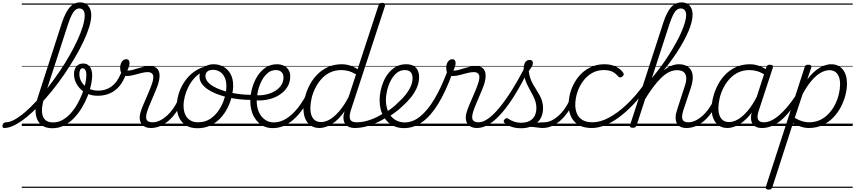

<svg xmlns="http://www.w3.org/2000/svg" viewBox="-183 -1059 7188 1614"><path d="M-147 17Q-158 17 -161 9.5Q-164 2 -162 -7Q-160 -16 -152.5 -23.5Q-145 -31 -134 -31Q-101 -31 -59.5 -54Q-18 -77 29 -117.5Q76 -158 125.5 -212Q175 -266 223.5 -328.5Q272 -391 317.5 -458Q363 -525 401 -592Q439 -659 468 -721.5Q497 -784 513 -837.5Q529 -891 529 -929Q529 -940 537.5 -946Q546 -952 556.5 -952Q567 -952 575.5 -946Q584 -940 584 -929Q584 -888 567 -832.5Q550 -777 519 -711Q488 -645 446.5 -574.5Q405 -504 356.5 -433Q308 -362 254.5 -296Q201 -230 147 -173.5Q93 -117 40 -74Q-13 -31 -60.5 -7Q-108 17 -147 17ZM258 19Q206 19 174 -2.5Q142 -24 128 -60Q114 -96 116 -142Q118 -188 134 -238L338 -869Q368 -958 404 -998.5Q440 -1039 491 -1039Q520 -1039 541 -1025.5Q562 -1012 573 -987.5Q584 -963 584 -929Q584 -917 575.5 -910.5Q567 -904 556.5 -904Q546 -904 537.5 -910.5Q529 -917 529 -929Q529 -948 524 -961Q519 -974 509 -981Q499 -988 484 -988Q466 -988 450 -974.5Q434 -961 419.5 -932.5Q405 -904 389 -856L189 -239Q177 -201 172 -164Q167 -127 173 -96.5Q179 -66 201 -48Q223 -30 264 -30Q306 -30 342.5 -50.5Q379 -71 410.5 -105.5Q442 -140 466 -182.5Q490 -225 507.5 -269.5Q525 -314 534 -355.5Q543 -397 543 -428Q543 -458 534 -471.5Q525 -485 511 -485Q497 -485 492.5 -495Q488 -505 494 -515Q500 -525 516 -525Q534 -525 547.5 -519Q561 -513 571 -500Q581 -487 586.5 -468Q592 -449 592 -424Q592 -390 582 -344.5Q572 -299 552.5 -249Q533 -199 504 -151.5Q475 -104 438 -65.5Q401 -27 355.5 -4Q310 19 258 19ZM0 510H639V520H0ZM0 -20H639V0H0ZM0 -505H639V-500H0ZM0 -1030H639V-1020H0Z M638 -254Q593 -254 556.5 -269Q520 -284 494 -310Q468 -336 453.5 -368.5Q439 -401 439 -436Q439 -476 459.5 -500.5Q480 -525 516 -525Q530 -525 533 -515Q536 -505 530.5 -495Q525 -485 511 -485Q498 -485 491 -471.5Q484 -458 484 -438Q484 -410 495 -385Q506 -360 527 -340Q548 -320 577.5 -308.5Q607 -297 643 -297Q707 -297 754.5 -332Q802 -367 832 -439Q837 -450 849 -452.5Q861 -455 870 -450.5Q879 -446 875 -434Q854 -374 820 -334Q786 -294 740 -274Q694 -254 638 -254ZM639 510H664V520H639ZM639 -20H664V0H639ZM639 -505H664V-500H639ZM639 -1030H664V-1020H639Z M1086 17Q1058 17 1037.5 7.5Q1017 -2 1005 -20Q993 -38 991.5 -64.5Q990 -91 1002 -126Q1009 -149 1022 -179.5Q1035 -210 1049.5 -243Q1064 -276 1077.5 -309.5Q1091 -343 1100 -373Q1112 -420 1099 -436.5Q1086 -453 1059 -453Q1035 -453 1004 -445Q973 -437 941.5 -428.5Q910 -420 881 -420Q863 -420 851 -428.5Q839 -437 833 -452.5Q827 -468 827 -489Q827 -508 833 -524.5Q839 -541 851 -551Q863 -561 878 -561Q893 -561 899.5 -552Q906 -543 906 -529Q906 -517 900.5 -499Q895 -481 887 -466Q904 -464 926.5 -470Q949 -476 974.5 -484Q1000 -492 1026.5 -498Q1053 -504 1076 -504Q1107 -504 1128 -490.5Q1149 -477 1156 -446.5Q1163 -416 1150 -365Q1142 -337 1128.5 -304.5Q1115 -272 1100.5 -238Q1086 -204 1073 -173Q1060 -142 1053 -118Q1039 -72 1050 -51.5Q1061 -31 1100 -31Q1110 -31 1114.5 -23.5Q1119 -16 1117 -7Q1115 2 1107.5 9.5Q1100 17 1086 17ZM664 510H1232V520H664ZM664 -20H1232V0H664ZM664 -505H1232V-500H664ZM664 -1030H1232V-1020H664Z M1085 17Q1074 17 1069.5 9.5Q1065 2 1066.5 -7Q1068 -16 1076.5 -23.5Q1085 -31 1100 -31Q1130 -31 1160.5 -45.5Q1191 -60 1219.5 -85.5Q1248 -111 1272 -145Q1296 -179 1313 -217Q1318 -228 1326.5 -228Q1335 -228 1342 -220.5Q1349 -213 1345 -203Q1326 -157 1298.5 -117Q1271 -77 1237.5 -47Q1204 -17 1165.5 0Q1127 17 1085 17ZM1231 510V520ZM1231 -20V0ZM1231 -505V-500ZM1231 -1030V-1020Z M1476 19Q1420 19 1381.5 -4.5Q1343 -28 1323 -70.5Q1303 -113 1303 -168Q1303 -223 1323 -282Q1343 -341 1382 -392Q1421 -443 1479 -475Q1537 -507 1613 -507Q1623 -507 1624.5 -499Q1626 -491 1622 -483.5Q1618 -476 1610 -476Q1561 -476 1521.5 -456Q1482 -436 1452 -403.5Q1422 -371 1401.5 -330.5Q1381 -290 1370.5 -248.5Q1360 -207 1360 -170Q1360 -128 1374 -96.5Q1388 -65 1415.5 -48Q1443 -31 1482 -31Q1542 -31 1586 -61Q1630 -91 1660 -138Q1690 -185 1705 -237.5Q1720 -290 1720 -334Q1720 -381 1704 -412Q1688 -443 1662.5 -457.5Q1637 -472 1610 -472Q1597 -472 1591 -479Q1585 -486 1586 -495.5Q1587 -505 1593.5 -512Q1600 -519 1613 -519Q1657 -519 1694.5 -498.5Q1732 -478 1754.5 -438Q1777 -398 1777 -339Q1777 -298 1765.5 -249.5Q1754 -201 1730.5 -153.5Q1707 -106 1671 -67Q1635 -28 1586.5 -4.5Q1538 19 1476 19ZM1232 510H1833V520H1232ZM1232 -20H1833V0H1232ZM1232 -505H1833V-500H1232ZM1232 -1030H1833V-1020H1232Z M1933 -219Q1879 -219 1825.5 -225Q1772 -231 1723 -243Q1674 -255 1632 -272Q1590 -289 1559 -311Q1528 -333 1511 -359Q1494 -385 1494 -415Q1494 -445 1508.5 -468.5Q1523 -492 1550.5 -505.5Q1578 -519 1613 -519Q1626 -519 1632 -512Q1638 -505 1637 -495.5Q1636 -486 1629.5 -479Q1623 -472 1611 -472Q1575 -472 1559.5 -457.5Q1544 -443 1544 -419Q1544 -396 1560.5 -374.5Q1577 -353 1606 -335.5Q1635 -318 1673 -304Q1711 -290 1755.5 -280.5Q1800 -271 1846 -266Q1892 -261 1936 -262Q1945 -262 1949 -255.5Q1953 -249 1952.5 -240.5Q1952 -232 1947 -225.5Q1942 -219 1933 -219ZM1833 510V520ZM1833 -20V0ZM1833 -505V-500ZM1833 -1030V-1020Z M1944 -262Q1990 -254 2035 -261Q2080 -268 2117.5 -287.5Q2155 -307 2177.5 -337.5Q2200 -368 2200 -408Q2200 -437 2183 -453.5Q2166 -470 2135 -470Q2124 -470 2119.5 -477Q2115 -484 2116.5 -494Q2118 -504 2125.5 -511.5Q2133 -519 2147 -519Q2171 -519 2191.5 -511.5Q2212 -504 2226.5 -491Q2241 -478 2249 -459.5Q2257 -441 2257 -418Q2257 -366 2231 -325.5Q2205 -285 2160.5 -258Q2116 -231 2059 -220.5Q2002 -210 1940 -218ZM1833 510H2308V520H1833ZM1833 -20H2308V0H1833ZM1833 -505H2308V-500H1833ZM1833 -1030H2308V-1020H1833Z M2111 18Q2076 18 2047 7.5Q2018 -3 1994.5 -24Q1971 -45 1954.5 -73Q1938 -101 1929.5 -136Q1921 -171 1921 -211Q1921 -260 1935.5 -314Q1950 -368 1978 -414.5Q2006 -461 2048.5 -490Q2091 -519 2146 -519Q2156 -519 2159.5 -511.5Q2163 -504 2160.5 -494Q2158 -484 2151.5 -477Q2145 -470 2135 -470Q2096 -470 2066 -444Q2036 -418 2016 -378.5Q1996 -339 1985.5 -295Q1975 -251 1975 -213Q1975 -173 1985 -139.5Q1995 -106 2014 -82Q2033 -58 2059.5 -44Q2086 -30 2120 -30Q2171 -30 2221.5 -60.5Q2272 -91 2318.5 -149Q2365 -207 2407 -290Q2410 -298 2419 -298Q2428 -298 2434.5 -291.5Q2441 -285 2437 -273Q2404 -202 2366 -147.5Q2328 -93 2286.5 -56Q2245 -19 2201 -0.5Q2157 18 2111 18ZM2308 510V520ZM2308 -20V0ZM2308 -505V-500ZM2308 -1030V-1020Z M2502 17Q2461 17 2430.5 -3Q2400 -23 2384 -59.5Q2368 -96 2368 -146Q2368 -190 2380.5 -241Q2393 -292 2418 -341Q2443 -390 2482 -430.5Q2521 -471 2573 -495Q2625 -519 2691 -519Q2724 -519 2759.5 -508Q2795 -497 2823 -477L2999 -1014Q3003 -1026 3009.5 -1030.5Q3016 -1035 3029 -1035Q3047 -1035 3052 -1027.5Q3057 -1020 3053 -1008L2767 -134Q2750 -81 2760.5 -56Q2771 -31 2815 -31Q2824 -31 2828 -23.5Q2832 -16 2830.5 -7Q2829 2 2821.5 9.5Q2814 17 2800 17Q2774 17 2755 10Q2736 3 2724 -10.5Q2712 -24 2707 -43.5Q2702 -63 2705 -89L2713 -123Q2675 -69 2637 -38.5Q2599 -8 2564.5 4.5Q2530 17 2502 17ZM2517 -33Q2552 -33 2590.5 -55.5Q2629 -78 2669 -124.5Q2709 -171 2747 -243L2810 -434Q2774 -455 2744 -462.5Q2714 -470 2687 -470Q2634 -470 2591.5 -449.5Q2549 -429 2518 -394Q2487 -359 2466.5 -317Q2446 -275 2436 -231.5Q2426 -188 2426 -150Q2426 -114 2436 -87.5Q2446 -61 2466 -47Q2486 -33 2517 -33ZM2308 510H2949V520H2308ZM2308 -20H2949V0H2308ZM2308 -505H2949V-500H2308ZM2308 -1030H2949V-1020H2308Z M2802 17Q2790 17 2786 9.5Q2782 2 2785 -7Q2788 -16 2797 -23.5Q2806 -31 2818 -31Q2868 -31 2927 -51Q2986 -71 3046 -110Q3053 -115 3060 -111.5Q3067 -108 3071 -100.5Q3075 -93 3074 -84.5Q3073 -76 3066 -72Q3018 -42 2971.5 -22Q2925 -2 2882 7.5Q2839 17 2802 17ZM2949 510V520ZM2949 -20V0ZM2949 -505V-500ZM2949 -1030V-1020Z M3043 -105Q3077 -124 3109 -148.5Q3141 -173 3167 -200Q3202 -231 3228 -264Q3254 -297 3269.5 -332Q3285 -367 3285 -402Q3285 -435 3269 -452.5Q3253 -470 3219 -470Q3209 -470 3204.5 -477Q3200 -484 3201.5 -494Q3203 -504 3210.5 -511.5Q3218 -519 3231 -519Q3270 -519 3294 -505Q3318 -491 3329 -466.5Q3340 -442 3340 -410Q3340 -367 3322.5 -325Q3305 -283 3273.5 -243Q3242 -203 3200 -166Q3170 -137 3135 -111.5Q3100 -86 3063 -65ZM2949 510H3393V520H2949ZM2949 -20H3393V0H2949ZM2949 -505H3393V-500H2949ZM2949 -1030H3393V-1020H2949Z M3213 18Q3176 18 3144 7Q3112 -4 3087 -25Q3062 -46 3044 -75Q3026 -104 3017 -140Q3008 -176 3008 -217Q3008 -256 3017 -298Q3026 -340 3043.5 -379.5Q3061 -419 3088 -450.5Q3115 -482 3150.5 -500.5Q3186 -519 3231 -519Q3241 -519 3244.5 -511.5Q3248 -504 3246 -494Q3244 -484 3237 -477Q3230 -470 3220 -470Q3181 -470 3151.5 -445.5Q3122 -421 3102 -382Q3082 -343 3071.5 -300Q3061 -257 3061 -219Q3061 -178 3072 -143Q3083 -108 3103.5 -83Q3124 -58 3153.5 -44Q3183 -30 3221 -30Q3287 -30 3349 -80Q3411 -130 3468 -225Q3525 -320 3577 -458Q3580 -466 3588 -467.5Q3596 -469 3604 -466Q3612 -463 3617 -456Q3622 -449 3618 -439Q3563 -288 3500.5 -186Q3438 -84 3366.5 -33Q3295 18 3213 18ZM3393 510H3406V520H3393ZM3393 -20H3406V0H3393ZM3393 -505H3406V-500H3393ZM3393 -1030H3406V-1020H3393Z M3827 17Q3799 17 3778.5 7.5Q3758 -2 3746 -20Q3734 -38 3732.5 -64.5Q3731 -91 3743 -126Q3750 -149 3763 -179.5Q3776 -210 3790.5 -243Q3805 -276 3818.5 -309.5Q3832 -343 3841 -373Q3853 -420 3840 -436.5Q3827 -453 3800 -453Q3776 -453 3745 -445Q3714 -437 3682.5 -428.5Q3651 -420 3622 -420Q3604 -420 3592 -428.5Q3580 -437 3574 -452.5Q3568 -468 3568 -489Q3568 -508 3574 -524.5Q3580 -541 3592 -551Q3604 -561 3619 -561Q3634 -561 3640.5 -552Q3647 -543 3647 -529Q3647 -517 3641.5 -499Q3636 -481 3628 -466Q3645 -464 3667.5 -470Q3690 -476 3715.5 -484Q3741 -492 3767.5 -498Q3794 -504 3817 -504Q3848 -504 3869 -490.5Q3890 -477 3897 -446.5Q3904 -416 3891 -365Q3883 -337 3869.5 -304.5Q3856 -272 3841.5 -238Q3827 -204 3814 -173Q3801 -142 3794 -118Q3780 -72 3791 -51.5Q3802 -31 3841 -31Q3851 -31 3855.5 -23.5Q3860 -16 3858 -7Q3856 2 3848.5 9.5Q3841 17 3827 17ZM3405 510H3973V520H3405ZM3405 -20H3973V0H3405ZM3405 -505H3973V-500H3405ZM3405 -1030H3973V-1020H3405Z M3826 17Q3814 17 3810 9.5Q3806 2 3809 -7Q3812 -16 3820.5 -23.5Q3829 -31 3841 -31Q3878 -31 3922.5 -63Q3967 -95 4017 -156Q4067 -217 4120.5 -302Q4174 -387 4228 -492Q4234 -503 4244 -502Q4254 -501 4260 -492Q4266 -483 4259 -470Q4203 -356 4147.5 -265.5Q4092 -175 4037.5 -112Q3983 -49 3930.5 -16Q3878 17 3826 17ZM3972 510V520ZM3972 -20V0ZM3972 -505V-500ZM3972 -1030V-1020Z M4378 17Q4360 17 4339.5 13.5Q4319 10 4293.5 8Q4268 6 4234 10L4262 -13Q4295 -22 4318.5 -25.5Q4342 -29 4360 -30Q4378 -31 4394 -31Q4403 -31 4406.5 -23.5Q4410 -16 4407.5 -7Q4405 2 4397.5 9.5Q4390 17 4378 17ZM4196 19Q4152 19 4115.5 6.5Q4079 -6 4059 -25Q4051 -32 4051 -40Q4051 -48 4060 -57Q4069 -66 4076 -66Q4083 -66 4094 -58Q4114 -45 4140.5 -36Q4167 -27 4197 -27Q4259 -27 4292.5 -59.5Q4326 -92 4326 -151Q4326 -179 4318.5 -204Q4311 -229 4298.5 -253Q4286 -277 4272.5 -301.5Q4259 -326 4246.5 -352.5Q4234 -379 4226.5 -408.5Q4219 -438 4219 -473Q4219 -514 4231.5 -534.5Q4244 -555 4270 -555Q4285 -555 4291 -547Q4297 -539 4297 -530Q4297 -517 4289.5 -502.5Q4282 -488 4262 -461Q4265 -429 4274.5 -402Q4284 -375 4297.5 -351Q4311 -327 4325.5 -304.5Q4340 -282 4353 -258.5Q4366 -235 4374 -209Q4382 -183 4382 -151Q4382 -72 4331.5 -26.5Q4281 19 4196 19ZM3973 510H4523V520H3973ZM3973 -20H4523V0H3973ZM3973 -505H4523V-500H3973ZM3973 -1030H4523V-1020H3973Z M4377 17Q4366 17 4361.5 9.5Q4357 2 4358.5 -7Q4360 -16 4368.5 -23.5Q4377 -31 4392 -31Q4422 -31 4452.5 -45.5Q4483 -60 4511.5 -85.5Q4540 -111 4564 -145Q4588 -179 4605 -217Q4610 -228 4618.5 -228Q4627 -228 4634 -220.5Q4641 -213 4637 -203Q4618 -157 4590.5 -117Q4563 -77 4529.5 -47Q4496 -17 4457.5 0Q4419 17 4377 17ZM4523 510V520ZM4523 -20V0ZM4523 -505V-500ZM4523 -1030V-1020Z M4792 17Q4695 17 4646 -36.5Q4597 -90 4597 -178Q4597 -244 4619 -305Q4641 -366 4680.5 -414.5Q4720 -463 4775.5 -491Q4831 -519 4898 -519Q4954 -519 4995 -498.5Q5036 -478 5056 -447Q5062 -438 5060 -431Q5058 -424 5048 -415Q5037 -408 5029 -408Q5021 -408 5014 -416Q4995 -440 4967.5 -455Q4940 -470 4892 -470Q4837 -470 4793 -444.5Q4749 -419 4718 -376.5Q4687 -334 4670 -282.5Q4653 -231 4653 -177Q4653 -136 4667.5 -102.5Q4682 -69 4714 -50Q4746 -31 4799 -31Q4809 -31 4813.5 -23.5Q4818 -16 4817 -6.5Q4816 3 4809.5 10Q4803 17 4792 17ZM4523 510H5058V520H4523ZM4523 -20H5058V0H4523ZM4523 -505H5058V-500H4523ZM4523 -1030H5058V-1020H4523Z M4793 17Q4782 17 4777 10Q4772 3 4772.5 -6.5Q4773 -16 4780 -23.5Q4787 -31 4799 -31Q4863 -31 4936 -70Q5009 -109 5084 -179.5Q5159 -250 5226 -343Q5235 -356 5243.5 -352Q5252 -348 5255 -337Q5258 -326 5251 -316Q5197 -240 5138.5 -178.5Q5080 -117 5021 -73.5Q4962 -30 4904 -6.5Q4846 17 4793 17ZM5058 510V520ZM5058 -20V0ZM5058 -505V-500ZM5058 -1030V-1020Z M5587 17Q5558 17 5537 6.5Q5516 -4 5506 -24Q5496 -44 5496.5 -73Q5497 -102 5510 -140L5575 -340Q5588 -380 5585.5 -409Q5583 -438 5564 -453.5Q5545 -469 5507 -469Q5474 -469 5441.5 -453Q5409 -437 5376 -405.5Q5343 -374 5308 -327Q5273 -280 5235 -218L5220 -246Q5264 -319 5304 -370.5Q5344 -422 5381.5 -455Q5419 -488 5454.5 -503.5Q5490 -519 5523 -519Q5571 -519 5601.5 -497Q5632 -475 5639 -431.5Q5646 -388 5625 -323L5562 -134Q5545 -81 5554 -56Q5563 -31 5603 -31Q5612 -31 5616 -23.5Q5620 -16 5618.5 -7Q5617 2 5609.5 9.5Q5602 17 5587 17ZM5136 15Q5124 15 5117 10.5Q5110 6 5113 -6L5393 -869Q5422 -958 5458.5 -998.5Q5495 -1039 5546 -1039Q5575 -1039 5596 -1026.5Q5617 -1014 5628 -991Q5639 -968 5639 -935Q5639 -908 5630.5 -873Q5622 -838 5605 -798Q5588 -758 5564 -713.5Q5540 -669 5509 -621.5Q5478 -574 5441 -525Q5404 -476 5361.5 -426Q5319 -376 5273 -327L5168 -4Q5164 6 5157 10.5Q5150 15 5136 15ZM5297 -403Q5339 -453 5376.5 -504.5Q5414 -556 5445.5 -606.5Q5477 -657 5503 -704.5Q5529 -752 5547 -794.5Q5565 -837 5575 -872Q5585 -907 5585 -933Q5585 -951 5579.5 -963Q5574 -975 5564 -981.5Q5554 -988 5540 -988Q5521 -988 5505 -975Q5489 -962 5475 -933.5Q5461 -905 5445 -858ZM5058 510H5734V520H5058ZM5058 -20H5734V0H5058ZM5058 -505H5734V-500H5058ZM5058 -1030H5734V-1020H5058Z M5588 17Q5577 17 5572.5 9.5Q5568 2 5569.5 -7Q5571 -16 5579.5 -23.5Q5588 -31 5603 -31Q5633 -31 5663.5 -45.5Q5694 -60 5722.5 -85.5Q5751 -111 5775 -145Q5799 -179 5816 -217Q5821 -228 5829.5 -228Q5838 -228 5845 -220.5Q5852 -213 5848 -203Q5829 -157 5801.5 -117Q5774 -77 5740.5 -47Q5707 -17 5668.5 0Q5630 17 5588 17ZM5734 510V520ZM5734 -20V0ZM5734 -505V-500ZM5734 -1030V-1020Z M5932 17Q5891 17 5861 -3Q5831 -23 5815 -59.5Q5799 -96 5799 -146Q5799 -190 5811.5 -240.5Q5824 -291 5849 -340.5Q5874 -390 5912 -430Q5950 -470 6002.5 -494.5Q6055 -519 6121 -519Q6159 -519 6198.5 -505Q6238 -491 6269 -467L6257 -423Q6216 -451 6182.5 -460.5Q6149 -470 6118 -470Q6064 -470 6022 -449.5Q5980 -429 5948.5 -394Q5917 -359 5896.5 -317Q5876 -275 5866 -231.5Q5856 -188 5856 -150Q5856 -114 5866 -87.5Q5876 -61 5896 -47Q5916 -33 5947 -33Q5982 -33 6022 -56.5Q6062 -80 6103.5 -129Q6145 -178 6183 -254L6196 -214Q6152 -124 6104 -73.5Q6056 -23 6011.5 -3Q5967 17 5932 17ZM6221 17Q6192 17 6171.5 7Q6151 -3 6140.5 -22.5Q6130 -42 6130 -69Q6130 -96 6141 -130L6259 -494Q6263 -506 6269.5 -510.5Q6276 -515 6289 -515Q6307 -515 6312 -507.5Q6317 -500 6313 -488L6194 -125Q6178 -74 6190.5 -52.5Q6203 -31 6236 -31Q6245 -31 6249 -23.5Q6253 -16 6251.5 -7Q6250 2 6242.5 9.5Q6235 17 6221 17ZM5734 510H6369V520H5734ZM5734 -20H6369V0H5734ZM5734 -505H6369V-500H5734ZM5734 -1030H6369V-1020H5734Z M6223 17Q6212 17 6207.5 9.5Q6203 2 6204.5 -7Q6206 -16 6214.5 -23.5Q6223 -31 6238 -31Q6269 -31 6301.5 -46.5Q6334 -62 6368 -91.5Q6402 -121 6437 -162.5Q6472 -204 6507 -257Q6514 -268 6523 -266.5Q6532 -265 6536.5 -257Q6541 -249 6535 -239Q6498 -178 6460.5 -130Q6423 -82 6384.5 -49.5Q6346 -17 6305.5 0Q6265 17 6223 17ZM6369 510V520ZM6369 -20V0ZM6369 -505V-500ZM6369 -1030V-1020Z M6278 535Q6264 535 6257.5 528.5Q6251 522 6255 511L6581 -494Q6585 -506 6591 -510.5Q6597 -515 6611 -515Q6628 -515 6634 -509.5Q6640 -504 6637 -492L6603 -391Q6640 -440 6675.5 -467.5Q6711 -495 6743.5 -507Q6776 -519 6803 -519Q6866 -519 6901.5 -475Q6937 -431 6937 -355Q6937 -311 6924 -260Q6911 -209 6885.5 -160Q6860 -111 6821.5 -71Q6783 -31 6731.5 -7Q6680 17 6614 17Q6583 17 6548.5 5.5Q6514 -6 6484 -26L6309 516Q6305 526 6298.5 530.5Q6292 535 6278 535ZM6498 -68Q6534 -47 6563 -39Q6592 -31 6618 -31Q6671 -31 6713 -51.5Q6755 -72 6786.5 -107Q6818 -142 6838.5 -184Q6859 -226 6869 -269.5Q6879 -313 6879 -351Q6879 -387 6869 -413.5Q6859 -440 6839 -454.5Q6819 -469 6789 -469Q6755 -469 6717 -448Q6679 -427 6640.5 -382.5Q6602 -338 6564 -268ZM6369 510H6985V520H6369ZM6369 -20H6985V0H6369ZM6369 -505H6985V-500H6369ZM6369 -1030H6985V-1020H6369Z"/></svg>

Font: Playwrite CO Guides
Style: Regular
Weight: 400
Designer: Veronika Burian, José Scaglione
Foundry: TypeTogether
Version: Version 1.003